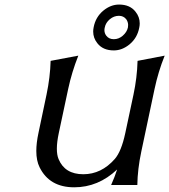

<svg xmlns="http://www.w3.org/2000/svg" viewBox="-20 -796 728 826"><path d="M570.8 0Q570.8 0 458 0Q473.6 -34.7 483.9 -66.9Q402.8 9.8 299.3 9.8Q192.9 9.8 150.4 -76.2Q136.2 -104.5 136.2 -146.5Q136.2 -180.7 145.5 -224.1L180.2 -389.2Q195.8 -463.4 197.8 -534.2L316.9 -556.6Q288.6 -484.9 273.4 -413.6L232.9 -223.6Q224.6 -184.6 224.6 -156.2Q224.6 -129.4 231.9 -111.8Q258.8 -46.4 338.4 -46.4Q416 -46.4 473.6 -111.8Q502 -144 519 -223.6L554.2 -388.7Q569.8 -461.9 571.8 -534.2L688.5 -556.6Q660.6 -487.3 645 -413.6L587.9 -144Q571.8 -67.9 570.8 0ZM492.2 -776.4Q539.1 -776.4 563 -745.6Q581.1 -723.1 581.1 -695.3Q581.1 -686.5 579.1 -677.2Q570.8 -632.8 537.1 -605Q505.4 -579.1 469.7 -579.1Q422.9 -579.1 398.9 -609.9Q380.9 -632.3 380.9 -660.2Q380.9 -668.9 382.8 -678.2Q391.1 -722.7 424.8 -750.5Q456.5 -776.4 492.2 -776.4ZM491.7 -728Q470.2 -728 452.6 -713.4Q434.6 -698.2 430.7 -677.7Q429.2 -671.9 429.2 -666.5Q429.2 -652.8 437.5 -642.1Q448.7 -627.4 469.7 -627.4Q490.7 -627.4 507.8 -642.1Q525.9 -657.7 530.3 -677.7Q531.2 -683.6 531.2 -689Q530.8 -702.6 522.9 -713.4Q511.2 -728 491.7 -728Z"/></svg>

Font: Classica
Style: Book Oblique
Weight: 400
Italic angle: -12°
Designer: Wojciech Kalinowski "wmk69" (wmk69@o2.pl)
Foundry: Wojciech Kalinowski "wmk69" (wmk69@o2.pl)
Version: Version 2.1.1; 2021-05-14